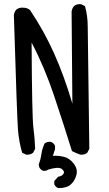

<svg xmlns="http://www.w3.org/2000/svg" viewBox="-20 -798 540 952"><path d="M268.6 134.8Q254.9 128.9 249 115.2V99.6L268.6 78.1Q286.1 76.2 294.4 64.5Q302.7 52.7 286.6 40Q270.5 27.3 218.8 43Q209 50.8 193.4 48.8Q179.7 43 173.8 29.3L171.9 17.6Q181.6 -7.8 185.5 -35.2Q189.5 -62.5 201.2 -86.9Q214.8 -96.7 232.4 -94.7Q247.1 -88.9 252.9 -74.2V-58.6L242.2 -25.4Q272.5 -27.3 299.8 -19.5Q327.1 -11.7 346.7 14.6Q366.2 41 358.9 69.3Q351.6 97.7 331.5 116.2Q311.5 134.8 268.6 134.8ZM109.4 -31.2 89.8 -41Q74.2 -94.7 69.3 -152.3Q64.5 -210 48.8 -722.7Q50.8 -738.3 60.5 -750Q74.2 -761.7 95.7 -759.8Q115.2 -759.8 128.9 -748Q197.3 -646.5 247.6 -534.7Q297.9 -422.9 338.9 -284.2L335 -740.2Q336.9 -755.9 346.7 -767.6Q360.4 -779.3 381.8 -777.3L401.4 -767.6Q415 -718.8 415 -665Q415 -611.3 422.9 -60.5L413.1 -41Q399.4 -29.3 377.9 -31.2Q356.4 -39.1 336.9 -48.8Q295.9 -180.7 248.5 -322.3Q201.2 -463.9 136.7 -586.9Q138.7 -217.8 145.5 -166Q152.3 -114.3 154.3 -60.5L144.5 -41Q130.9 -29.3 109.4 -31.2Z"/></svg>

Font: NaikaiFont
Style: Regular
Weight: 400
Version: Version 1.67